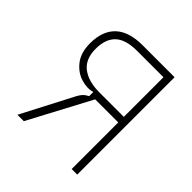

<svg xmlns="http://www.w3.org/2000/svg" viewBox="-188 -838 976 976"><g transform="rotate(45 300.0 -350.0)"><path d="M475 0V-335H309L131 0H85L229 -277Q237 -292 245 -301.5Q253 -311 261 -316L276 -325V-355Q242 -344 197.5 -357Q153 -370 121 -410.5Q89 -451 89 -518Q89 -607 138 -653.5Q187 -700 286 -700H515V0ZM475 -375V-660H287Q204 -660 166.5 -624.5Q129 -589 129 -518Q129 -445 174.5 -410Q220 -375 300 -375Z"/></g></svg>

Font: Fliege Mono Thin
Style: Regular
Weight: 100
Version: Version 0.020;Glyphs 3.3 (3306)